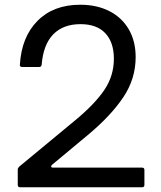

<svg xmlns="http://www.w3.org/2000/svg" viewBox="-20 -791 680 811"><path d="M65 0Q55 0 55 -10V-75Q55 -81 61 -87L299 -284Q381 -352 421 -411.5Q461 -471 461 -543Q461 -612 425 -650.5Q389 -689 320 -689Q247 -689 205 -646Q163 -603 156 -518Q155 -508 145 -508H73Q68 -508 65.5 -511Q63 -514 64 -518Q71 -635 138.5 -703Q206 -771 319 -771Q389 -771 442 -744Q495 -717 524 -667Q553 -617 553 -550Q553 -458 501 -380.5Q449 -303 356 -225L200 -95Q196 -92 196 -88Q196 -83 204 -83H580Q590 -83 590 -73V-10Q590 0 580 0Z"/></svg>

Font: Open Sauce Two
Style: Regular
Weight: 400
Designer: Alfredo Marco Pradil
Foundry: Creative Sauce Fz LLC
Version: Version 1.477